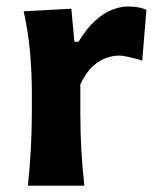

<svg xmlns="http://www.w3.org/2000/svg" viewBox="-20 -587 503 607"><path d="M68.2 0H246.7Q240.1 -59.3 237 -114Q234 -168.8 234 -231.3V-320.3Q252.1 -358.2 273.7 -377.7Q295.3 -397.2 316.7 -404.2Q338.1 -411.2 355.3 -411.2Q369.6 -411.2 390.1 -406.3Q410.7 -401.5 429.7 -395.3L442.9 -556.1Q428.6 -562.2 413.1 -564.4Q397.6 -566.5 384.7 -566.5Q361.1 -566.5 334.4 -556.2Q307.7 -545.8 280.8 -521.5Q253.8 -497.2 228.2 -455.1H215.2L205.5 -559.5L54.8 -551.3Q69.4 -485.6 75 -421.3Q80.7 -357 80.7 -294.5V-239.5Q80.7 -170.9 77.5 -115.1Q74.4 -59.3 68.2 0Z"/></svg>

Font: Pinar-VF-FD
Style: Regular
Weight: 300
Designer: Amin Abedi
Version: Version 3.0